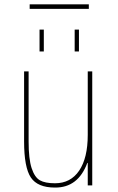

<svg xmlns="http://www.w3.org/2000/svg" viewBox="-20 -845 540 875"><path d="M115.2 -804.7V-825.2H384.8V-804.7ZM320.3 -610.4V-710H339.8V-610.4ZM160.2 -610.4V-710H179.7V-610.4ZM377.9 -102.5Q335.9 10.7 230.5 9.8Q151.4 9.8 120.6 -36.1Q89.8 -82 89.8 -200.2V-519.5H110.4V-200.2Q110.4 -121.1 124 -79.1Q137.7 -37.1 161.6 -23.4Q185.5 -9.8 230.5 -9.8Q301.8 -9.8 340.8 -67.4Q379.9 -125 379.9 -230.5V-519.5H400.4V0H379.9V-102.5Z"/></svg>

Font: Mgen+ 1m thin
Style: Regular
Weight: 100
Designer: [Source Han Sans]
Ryoko NISHIZUKA  (kana & ideographs); Paul D. Hunt (Latin, Greek & Cyrillic); Wenlong ZHANG  (bopomofo
Version: Version 1.059.20150602